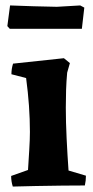

<svg xmlns="http://www.w3.org/2000/svg" viewBox="-20 -682 341 706"><path d="M27 4Q21 -15 21 -35L83 -57Q85 -89 87.5 -129.5Q90 -170 90 -197Q90 -244 86.5 -293.5Q83 -343 76 -395L22 -409Q22 -429 28 -448L215 -468L237 -450L227 -415Q224 -382 223 -351Q222 -320 222 -286Q222 -234 225 -172.5Q228 -111 232 -55L296 -36Q296 -27 295 -18Q294 -9 292 0Q258 0 209 0.5Q160 1 111 2Q62 3 27 4ZM16 -576 7 -586 17 -662Q60 -660 103 -659Q146 -658 189 -657L275 -662L290 -654L281 -576Z"/></svg>

Font: Labrada
Style: Bold
Weight: 700
Designer: Mercedes Jáuregui
Foundry: Omnibus-Type Team
Version: Version 1.000; ttfautohint (v1.8.4.7-5d5b)